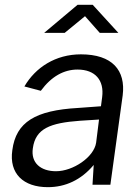

<svg xmlns="http://www.w3.org/2000/svg" viewBox="-20 -765 581 795"><path d="M178 10C251 10 316 -20 368 -82L363 0H437L488 -370C501 -474 445 -540 315 -540C210 -540 127 -486 81 -407L149 -389C193 -449 245 -477 301 -477C374 -477 412 -433 403 -363L398 -325L303 -318C127 -308 46 -260 31 -143C17 -46 77 10 178 10ZM470 -629 364 -745H301L163 -629H248L332 -698L393 -629ZM212 -56C148 -56 107 -91 116 -151C127 -233 188 -256 311 -265L390 -270L378 -174C369 -114 282 -56 212 -56Z"/></svg>

Font: Cheyenne Sans
Style: Italic
Weight: 400
Italic angle: -8.13011°
Designer: The Public Sans project authors (U.S. Web Design System), Libre Franklin designed by Pablo Impallari and Rodrigo Fuenzal
Foundry: The Cheyenne Sans Project Authors
Version: Version 2.007